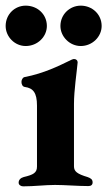

<svg xmlns="http://www.w3.org/2000/svg" viewBox="-45 -657 380 680"><path d="M46 -494C88 -494 121 -527 121 -565C121 -606 88 -637 46 -637C7 -637 -25 -606 -25 -565C-25 -527 7 -494 46 -494ZM241 -494C282 -494 315 -527 315 -565C315 -606 282 -637 241 -637C202 -637 169 -606 169 -565C169 -527 202 -494 241 -494ZM37 3C76 3 115 -2 150 -2C185 -2 230 2 268 2C277 2 283 -2 283 -11C283 -22 276 -26 265 -30C228 -41 217 -50 217 -68V-289C217 -337 227 -402 230 -436C230 -443 225 -448 217 -448C214 -448 206 -445 197 -440C168 -426 111 -397 42 -384C36 -383 31 -375 31 -367C31 -358 35 -350 43 -349C72 -345 86 -329 86 -283V-67C86 -45 73 -38 39 -30C28 -27 21 -20 21 -10C21 -2 29 3 37 3Z"/></svg>

Font: EB Garamond
Style: Bold
Weight: 700
Designer: Georg Duffner and Octavio Pardo
Foundry: Georg Duffner
Version: Version 1.000;PS 001.000;hotconv 1.0.88;makeotf.lib2.5.64775